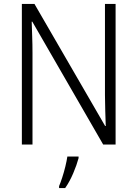

<svg xmlns="http://www.w3.org/2000/svg" viewBox="-20 -734 698 975"><path d="M567 0H504L144 -624H141Q142 -587 143.5 -548Q145 -509 145 -466V0H91V-714H155L514 -94H517Q516 -128 514.5 -171.5Q513 -215 513 -251V-714H567ZM379 69Q370 103 352 145.5Q334 188 311 221H280V211Q287 195 296 167.5Q305 140 312 111Q319 82 322 61H379Z"/></svg>

Font: Noto Sans Myanmar UI SemiCondensed Light
Style: Regular
Weight: 300
Width: 4
Designer: Monotype Design Team
Foundry: Monotype Imaging Inc.
Version: Version 2.103; ttfautohint (v1.8.4.7-5d5b)